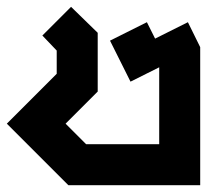

<svg xmlns="http://www.w3.org/2000/svg" viewBox="-46 -542 606 562"><path d="M162 -522 240 -446V-274L146 -180L206 -120H420V-345L336 -303L276 -423L384 -477L408 -429L504 -477L540 -404V0H154L-26 -180L120 -326V-394L78 -438Z"/></svg>

Font: SOV_raksil
Style: Book
Weight: 400
Version: Version 1.00